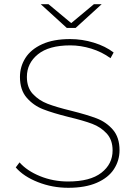

<svg xmlns="http://www.w3.org/2000/svg" viewBox="-20 -890 644 914"><path d="M55 -93 73 -117Q108 -77 170.5 -51.5Q233 -26 304 -26Q409 -26 462.5 -67.5Q516 -109 516 -174Q516 -224 488 -254.5Q460 -285 419 -300.5Q378 -316 307 -333Q231 -352 185 -370Q139 -388 107 -425Q75 -462 75 -524Q75 -573 101 -614Q127 -655 180.5 -679.5Q234 -704 314 -704Q371 -704 426.5 -687Q482 -670 521 -640L506 -613Q465 -643 414.5 -658.5Q364 -674 315 -674Q213 -674 160.5 -631.5Q108 -589 108 -524Q108 -473 136.5 -442.5Q165 -412 206.5 -396Q248 -380 318 -363Q394 -344 440 -326.5Q486 -309 517.5 -272.5Q549 -236 549 -175Q549 -126 522.5 -85Q496 -44 441 -20Q386 4 305 4Q229 4 160.5 -23Q92 -50 55 -93ZM464 -870 340 -757H298L174 -870H211L319 -780L427 -870Z"/></svg>

Font: Montserrat Alternates ExLight
Style: Regular
Weight: 275
Designer: Julieta Ulanovsky
Foundry: Julieta Ulanovsky
Version: Version 7.200